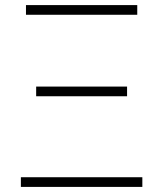

<svg xmlns="http://www.w3.org/2000/svg" viewBox="-20 -734 640 754"><path d="M82 -676V-714H519V-676ZM122 -356V-394H479V-356ZM62 0V-38H539V0Z"/></svg>

Font: Noto Sans ExtraLight
Style: Regular
Weight: 200
Designer: Monotype Design Team
Foundry: Monotype Imaging Inc.
Version: Version 2.007